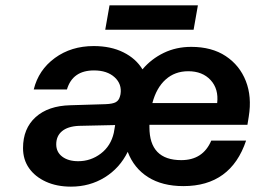

<svg xmlns="http://www.w3.org/2000/svg" viewBox="-20 -686 953 717"><path d="M389 -666H719L703 -575H373ZM665 9Q586 9 533 -24.5Q480 -58 457 -119Q427 -58 371 -23.5Q315 11 245 11Q192 11 151.5 -7.5Q111 -26 88.5 -58Q66 -90 66 -133Q66 -206 113 -248.5Q160 -291 243 -293L374 -297Q401 -298 412.5 -304.5Q424 -311 428 -326L430 -334Q436 -372 408 -397.5Q380 -423 331 -423Q251 -423 230 -352H106Q124 -425 185 -469.5Q246 -514 330 -514Q394 -514 441 -490.5Q488 -467 512 -427Q545 -466 591.5 -488.5Q638 -511 694 -511Q771 -511 823 -476.5Q875 -442 898 -383.5Q921 -325 909 -251L904 -220H538Q538 -216 538 -211Q538 -88 657 -88Q738 -88 769 -161H899Q842 9 665 9ZM683 -420Q633 -420 598.5 -389Q564 -358 549 -301H791Q797 -354 766.5 -387Q736 -420 683 -420ZM190 -147Q190 -118 212.5 -101Q235 -84 272 -84Q319 -84 356.5 -112.5Q394 -141 405 -190L410 -219L274 -216Q233 -214 211.5 -196Q190 -178 190 -147Z"/></svg>

Font: Overused Grotesk SemiBold
Style: Italic
Weight: 600
Italic angle: -10°
Version: Version 0.003